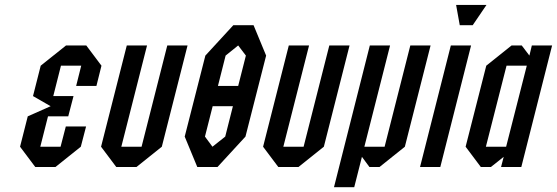

<svg xmlns="http://www.w3.org/2000/svg" viewBox="-20 -687 2292 790"><path d="M312.5 -83.3 208.3 0H125L62.5 -83.3L94.2 -208.3L188.3 -250L115.8 -291.7L147.5 -416.7L251.7 -500H335L397.5 -416.7L376.7 -333.3H293.3L314.2 -416.7H230.8L199.2 -291.7H282.5L260.8 -208.3H177.5L145.8 -83.3H229.2L250.8 -166.7H334.2Z M501.7 -500H585L479.2 -83.3H562.5L668.3 -500H751.7L645.8 -83.3L541.7 0H458.3L395.8 -83.3Z M854.2 -83.3 906.7 -125 938.3 -250H855L823.3 -125ZM960 -333.3 991.7 -458.3 960 -500 908.3 -458.3 876.7 -333.3ZM791.7 0 740 -125 825 -458.3 940 -583.3H1023.3L1075 -458.3L990 -125L875 0Z M1168.3 -500H1251.7L1145.8 -83.3H1229.2L1335 -500H1418.3L1312.5 -83.3L1208.3 0H1125L1062.5 -83.3Z M1479.2 -83.3H1562.5L1668.3 -500H1751.7L1645.8 -83.3L1541.7 0H1500L1469.2 -41.7L1437.5 83.3H1354.2L1501.7 -500H1585Z M1791.7 0H1708.3L1835 -500H1918.3ZM1871.7 -583.3 1856.7 -666.7H1981.7L1925 -583.3Z M2052.5 -41.7 2000 0H1958.3L1895.8 -83.3L1980.8 -416.7L2085 -500H2126.7L2158.3 -458.3L2168.3 -500H2251.7L2125 0H2041.7ZM2147.5 -416.7H2064.2L1979.2 -83.3H2062.5Z"/></svg>

Font: Yulong
Style: Italic
Weight: 400
Italic angle: -14.25°
Designer: GGBotNet
Foundry: f0n7.com
Version: 1.00